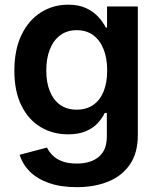

<svg xmlns="http://www.w3.org/2000/svg" viewBox="-20 -567 660 802"><path d="M300.8 214.8Q233.9 214.8 184.6 197.5Q135.3 180.2 104.7 149.7Q74.2 119.1 62 79.6L176.3 49.3Q184.1 65.9 199 81.3Q213.9 96.7 238.8 106.4Q263.7 116.2 300.3 116.2Q358.4 116.2 392.3 88.4Q426.3 60.5 426.3 2.9V-95.2H417.5Q406.7 -72.8 387.7 -52.2Q368.7 -31.7 338.4 -18.8Q308.1 -5.9 264.2 -5.9Q200.7 -5.9 149.9 -36.1Q99.1 -66.4 69.6 -125.7Q40 -185.1 40 -271.5Q40 -359.4 69.8 -421.1Q99.6 -482.9 150.6 -515.1Q201.7 -547.4 264.6 -547.4Q309.6 -547.4 340.3 -532.7Q371.1 -518.1 390.9 -496.1Q410.6 -474.1 421.9 -452.1H427.2V-540H555.7V-2.4Q555.7 71.8 522.7 119.9Q489.7 168 432.1 191.4Q374.5 214.8 300.8 214.8ZM300.3 -108.9Q340.8 -108.9 369.4 -128.7Q397.9 -148.4 412.8 -185.1Q427.7 -221.7 427.7 -272.9Q427.7 -323.2 412.8 -361.1Q397.9 -398.9 369.6 -419.9Q341.3 -440.9 300.3 -440.9Q259.8 -440.9 231.2 -419.4Q202.6 -397.9 188 -360.1Q173.3 -322.3 173.3 -272.9Q173.3 -222.7 188.2 -185.8Q203.1 -148.9 231.4 -128.9Q259.8 -108.9 300.3 -108.9Z"/></svg>

Font: V-Inter
Style: SemiBold-600
Weight: 600
Designer: Rasmus Andersson
Foundry: rsms
Version: Version 4.000;git-4146feb